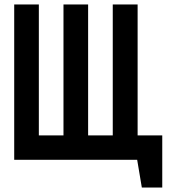

<svg xmlns="http://www.w3.org/2000/svg" viewBox="-20 -720 773 865"><path d="M587 -110V0H598L619 125H711V-110ZM488 -700V-110H377V-700H266V-110H155V-700H44V0H600V-700Z"/></svg>

Font: Advent Pro
Style: Regular
Weight: 400
Designer: VivaRado, Andreas Kalpakidis
Foundry: VivaRado, Andreas Kalpakidis
Version: Version 3.000